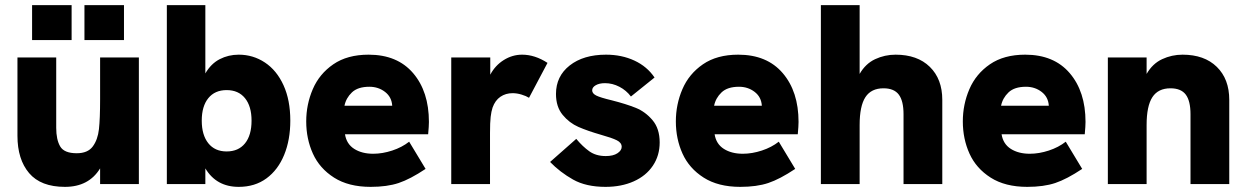

<svg xmlns="http://www.w3.org/2000/svg" viewBox="-20 -717 4858 748"><path d="M48 -188V-493H199V-219Q199 -173 214.5 -146.5Q230 -120 279 -120Q322 -120 341.5 -146.5Q361 -173 365.5 -214Q370 -255 370 -330V-493H521V0H370V-61Q326 11 233 11Q139 11 93.5 -42.5Q48 -96 48 -188ZM309 -697H463V-561H309ZM105 -697H259V-561H105Z M780 -61V0H630V-697H780V-431Q802 -469 836 -486.5Q870 -504 910 -504Q966 -504 1012 -473.5Q1058 -443 1084.5 -385Q1111 -327 1111 -247Q1111 -172 1087 -113.5Q1063 -55 1018 -22Q973 11 910 11Q823 11 780 -61ZM960 -247Q960 -303 934.5 -334.5Q909 -366 863 -366Q817 -366 791.5 -334.5Q766 -303 766 -247Q766 -191 791.5 -159Q817 -127 863 -127Q909 -127 934.5 -158.5Q960 -190 960 -247Z M1173 -244Q1173 -310 1198.5 -369.5Q1224 -429 1278.5 -466.5Q1333 -504 1416 -504Q1528 -504 1589.5 -432Q1651 -360 1651 -242Q1651 -226 1648 -194H1324Q1330 -156 1360 -137Q1390 -118 1434 -118Q1470 -118 1508 -130.5Q1546 -143 1574 -165L1638 -59Q1578 -19 1533 -4Q1488 11 1424 11Q1338 11 1281.5 -25Q1225 -61 1199 -118.5Q1173 -176 1173 -244ZM1508 -305Q1506 -339 1480 -359Q1454 -379 1419 -379Q1374 -379 1351 -357Q1328 -335 1322 -305Z M1738 -493H1890V-426Q1909 -462 1942.5 -483Q1976 -504 2014 -504Q2064 -504 2113 -472L2041 -336Q2030 -343 2012 -348.5Q1994 -354 1977 -354Q1950 -354 1929.5 -340Q1909 -326 1899 -298Q1894 -283 1891.5 -261.5Q1889 -240 1889 -199V0H1738Z M2123 -86 2225 -176Q2250 -146 2276 -127.5Q2302 -109 2340 -109Q2369 -109 2385.5 -120Q2402 -131 2402 -145Q2402 -161 2383 -170.5Q2364 -180 2321 -192Q2269 -207 2233.5 -222.5Q2198 -238 2172 -269.5Q2146 -301 2146 -351Q2146 -420 2199.5 -462Q2253 -504 2341 -504Q2402 -504 2451.5 -481Q2501 -458 2530 -415L2438 -341Q2420 -365 2393 -379Q2366 -393 2337 -393Q2315 -393 2301 -385Q2287 -377 2287 -365Q2287 -353 2302.5 -345Q2318 -337 2364 -326Q2419 -312 2456.5 -297Q2494 -282 2522 -249Q2550 -216 2550 -162Q2550 -111 2523.5 -71.5Q2497 -32 2449 -10.5Q2401 11 2339 11Q2263 11 2212.5 -17.5Q2162 -46 2123 -86Z M2613 -244Q2613 -310 2638.5 -369.5Q2664 -429 2718.5 -466.5Q2773 -504 2856 -504Q2968 -504 3029.5 -432Q3091 -360 3091 -242Q3091 -226 3088 -194H2764Q2770 -156 2800 -137Q2830 -118 2874 -118Q2910 -118 2948 -130.5Q2986 -143 3014 -165L3078 -59Q3018 -19 2973 -4Q2928 11 2864 11Q2778 11 2721.5 -25Q2665 -61 2639 -118.5Q2613 -176 2613 -244ZM2948 -305Q2946 -339 2920 -359Q2894 -379 2859 -379Q2814 -379 2791 -357Q2768 -335 2762 -305Z M3178 -697H3329V-429Q3352 -469 3389.5 -486.5Q3427 -504 3469 -504Q3554 -504 3602.5 -456.5Q3651 -409 3651 -328V0H3500V-272Q3500 -324 3481.5 -348.5Q3463 -373 3422 -373Q3374 -373 3351.5 -338.5Q3329 -304 3329 -230V0H3178Z M3731 -244Q3731 -310 3756.5 -369.5Q3782 -429 3836.5 -466.5Q3891 -504 3974 -504Q4086 -504 4147.5 -432Q4209 -360 4209 -242Q4209 -226 4206 -194H3882Q3888 -156 3918 -137Q3948 -118 3992 -118Q4028 -118 4066 -130.5Q4104 -143 4132 -165L4196 -59Q4136 -19 4091 -4Q4046 11 3982 11Q3896 11 3839.5 -25Q3783 -61 3757 -118.5Q3731 -176 3731 -244ZM4066 -305Q4064 -339 4038 -359Q4012 -379 3977 -379Q3932 -379 3909 -357Q3886 -335 3880 -305Z M4296 -493H4447V-429Q4470 -469 4507.5 -486.5Q4545 -504 4587 -504Q4672 -504 4720.5 -456.5Q4769 -409 4769 -328V0H4618V-272Q4618 -324 4599.5 -348.5Q4581 -373 4540 -373Q4492 -373 4469.5 -338.5Q4447 -304 4447 -230V0H4296Z"/></svg>

Font: Hanken Grotesk Black
Style: Regular
Weight: 900
Designer: Alfredo Marco Pradil
Foundry: Hanken Design Co.
Version: Version 3.014